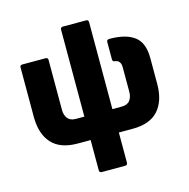

<svg xmlns="http://www.w3.org/2000/svg" viewBox="-118 -754 1033 1052"><g transform="rotate(-15 399.0 -227.5)"><path d="M331 185Q317 185 317 171V0H244Q145 0 97 -53.5Q49 -107 49 -203V-484Q49 -497 63 -497H194Q208 -497 208 -484V-200Q208 -171 222.5 -152Q237 -133 269 -133H317V-626Q317 -640 331 -640H463Q476 -640 476 -626V-133H529Q561 -133 575.5 -152Q590 -171 590 -200V-339Q590 -380 557 -383Q544 -383 544 -398V-496Q544 -509 561 -509Q652 -509 700.5 -473Q749 -437 749 -350V-203Q749 -107 701.5 -53.5Q654 0 555 0H477V171Q477 185 463 185Z"/></g></svg>

Font: Sofia Sans Black
Style: Regular
Weight: 900
Designer: Botio Nikoltchev, Ani Petrova
Foundry: lettersoup
Version: Version 4.100; ttfautohint (v1.8.3)